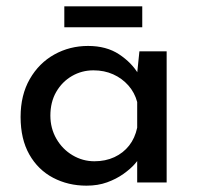

<svg xmlns="http://www.w3.org/2000/svg" viewBox="-20 -576 626 606"><path d="M253 10Q195 10 147.5 -15Q100 -40 72.5 -88.5Q45 -137 45 -207Q45 -276 74 -326.5Q103 -377 151.5 -404Q200 -431 258 -431Q316 -431 356 -404.5Q396 -378 417 -342L411 -326L420 -414H506V0H413V-108L423 -84Q419 -74 405.5 -58.5Q392 -43 369.5 -27Q347 -11 318 -0.5Q289 10 253 10ZM278 -67Q313 -67 341 -80Q369 -93 387.5 -116.5Q406 -140 413 -173V-254Q405 -284 385 -306.5Q365 -329 337 -341.5Q309 -354 275 -354Q238 -354 207 -336Q176 -318 157.5 -286Q139 -254 139 -211Q139 -171 158 -138Q177 -105 209 -86Q241 -67 278 -67ZM183 -556H429V-490H183Z"/></svg>

Font: Josefin Sans Thin
Style: Regular
Weight: 400
Version: Version 2.000